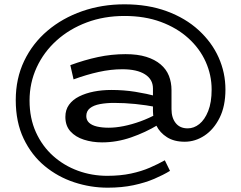

<svg xmlns="http://www.w3.org/2000/svg" viewBox="-20 -687 1118 890"><path d="M479 183Q400 183 324 158Q248 133 187 82.5Q126 32 89.5 -44.5Q53 -121 53 -223Q53 -323 92 -404.5Q131 -486 200 -544.5Q269 -603 360.5 -635Q452 -667 557 -667Q666 -667 753 -635Q840 -603 901 -547Q962 -491 993.5 -420.5Q1025 -350 1025 -272Q1025 -195 998 -141Q971 -87 928 -58.5Q885 -30 836 -30Q787 -30 754 -51Q721 -72 705 -104.5Q689 -137 689 -172V-277Q689 -319 652 -342.5Q615 -366 547 -366Q494 -366 437.5 -353.5Q381 -341 321 -319L306 -385Q371 -409 434 -422.5Q497 -436 562 -436Q618 -436 658 -423.5Q698 -411 724.5 -388.5Q751 -366 763 -335.5Q775 -305 775 -269V-181Q775 -141 794.5 -116.5Q814 -92 850 -92Q879 -92 904 -112Q929 -132 945 -172Q961 -212 961 -272Q961 -339 933.5 -400.5Q906 -462 853 -510Q800 -558 725.5 -585.5Q651 -613 557 -613Q462 -613 382 -583Q302 -553 242.5 -499.5Q183 -446 150 -374.5Q117 -303 117 -221Q117 -139 146.5 -74Q176 -9 226.5 36Q277 81 341.5 104.5Q406 128 477 128Q538 128 587 117.5Q636 107 675 90Q714 73 744 56L768 105Q737 124 695 142Q653 160 599 171.5Q545 183 479 183ZM453 -27Q408 -27 369 -39.5Q330 -52 306.5 -78Q283 -104 283 -145Q283 -178 300 -201.5Q317 -225 347 -240Q377 -255 415 -262.5Q453 -270 496 -270Q554 -270 607 -261.5Q660 -253 709 -240V-190Q657 -200 607 -205Q557 -210 509 -210Q473 -210 443.5 -204.5Q414 -199 397 -185.5Q380 -172 380 -149Q380 -130 393 -118Q406 -106 429.5 -100.5Q453 -95 484 -95Q516 -95 553.5 -102.5Q591 -110 631 -124.5Q671 -139 709 -160L712 -108Q654 -73 587.5 -50Q521 -27 453 -27Z"/></svg>

Font: BioRhyme SemiExpanded
Style: Regular
Weight: 400
Width: 6
Designer: Aoife Mooney
Foundry: Aoife Mooney Type
Version: Version 1.600;gftools[0.9.33]